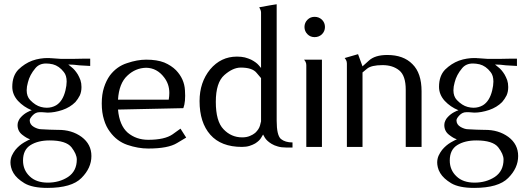

<svg xmlns="http://www.w3.org/2000/svg" viewBox="-20 -707 2528 924"><path d="M207 -427.7Q215.8 -427.7 218.8 -427.7Q220.7 -426.8 228.5 -426.8Q243.2 -425.8 271.5 -423.8Q276.4 -423.8 294.9 -423.8Q314.5 -423.8 337.9 -423.8Q365.2 -423.8 389.6 -424.8Q414.1 -424.8 414.1 -424.8Q414.1 -413.1 414.1 -389.6Q400.4 -390.6 361.3 -392.6Q347.7 -394.5 335 -395.5Q321.3 -396.5 308.6 -396.5Q308.6 -396.5 324.2 -383.8Q339.8 -372.1 354.5 -348.6Q361.3 -336.9 367.2 -321.3Q372.1 -306.6 372.1 -288.1Q372.1 -265.6 364.3 -248Q355.5 -230.5 342.8 -215.8Q317.4 -190.4 280.3 -177.7Q242.2 -165 209 -165Q202.1 -165 196.3 -166Q189.5 -166 182.6 -167Q178.7 -167 169.9 -167Q151.4 -167 136.7 -151.4Q123 -136.7 123 -127.9Q123 -107.4 143.6 -95.7Q163.1 -85 178.7 -85Q192.4 -84 218.8 -83Q244.1 -82 257.8 -82Q325.2 -83 373 -47.9Q419.9 -12.7 419.9 43.9Q419.9 101.6 372.1 149.4Q325.2 197.3 208 197.3Q135.7 197.3 97.7 174.8Q60.5 152.3 44.9 126Q36.1 111.3 33.2 97.7Q30.3 85 30.3 75.2Q30.3 57.6 37.1 42Q43.9 27.3 53.7 14.6Q72.3 -7.8 95.7 -21.5Q118.2 -34.2 124 -36.1Q124 -36.1 124 -37.1Q109.4 -41 86.9 -58.6Q64.5 -76.2 64.5 -105.5Q64.5 -116.2 69.3 -126Q73.2 -135.7 81.1 -143.6Q94.7 -158.2 111.3 -167Q127.9 -175.8 131.8 -175.8Q131.8 -176.8 131.8 -176.8Q93.8 -192.4 66.4 -221.7Q39.1 -252 39.1 -289.1Q39.1 -341.8 68.4 -372.1Q98.6 -401.4 134.8 -415Q154.3 -421.9 172.9 -424.8Q192.4 -427.7 207 -427.7ZM234.4 -397.5Q216.8 -401.4 202.1 -401.4Q168.9 -401.4 150.4 -378.9Q123 -346.7 114.3 -310.5Q108.4 -290 108.4 -272.5Q108.4 -243.2 125 -225.6Q150.4 -199.2 176.8 -192.4Q191.4 -188.5 205.1 -188.5Q229.5 -188.5 250 -200.2Q282.2 -219.7 294.9 -271.5Q300.8 -295.9 300.8 -314.5Q300.8 -343.8 287.1 -360.4Q264.6 -389.6 234.4 -397.5ZM218.8 -31.2Q163.1 -31.2 127 -8.8Q90.8 13.7 90.8 65.4Q90.8 111.3 123 141.6Q154.3 171.9 210 171.9Q265.6 171.9 307.6 144.5Q349.6 116.2 349.6 60.5Q349.6 35.2 324.2 2Q297.9 -31.2 218.8 -31.2Z M693.4 -34.2Q635.7 -34.2 594.7 -68.4Q554.7 -103.5 547.9 -179.7Q652.3 -182.6 862.3 -186.5Q874 -216.8 870.1 -272.5Q867.2 -327.1 827.1 -369.1Q804.7 -391.6 770.5 -406.2Q735.4 -419.9 683.6 -419.9Q640.6 -419.9 591.8 -403.3Q542 -387.7 508.8 -343.8Q491.2 -319.3 480.5 -286.1Q469.7 -252.9 469.7 -209Q469.7 -165 480.5 -130.9Q490.2 -97.7 508.8 -73.2Q542 -27.3 592.8 -9.8Q644.5 7.8 693.4 7.8Q789.1 7.8 832 -18.6Q876 -44.9 876 -44.9Q866.2 -59.6 848.6 -87.9Q848.6 -87.9 810.5 -60.5Q772.5 -34.2 693.4 -34.2ZM683.6 -380.9Q735.4 -379.9 769.5 -335Q794.9 -302.7 794.9 -259.8Q794.9 -244.1 792 -227.5Q771.5 -227.5 730.5 -227.5Q684.6 -227.5 547.9 -227.5Q552.7 -305.7 592.8 -342.8Q631.8 -379.9 683.6 -380.9Z M1311.5 -126Q1311.5 -240.2 1311.5 -582Q1311.5 -582 1311.5 -583Q1311.5 -609.4 1311.5 -686.5Q1290 -683.6 1227.5 -671.9Q1230.5 -667 1233.4 -660.2Q1236.3 -653.3 1236.3 -646.5Q1236.3 -557.6 1236.3 -379.9Q1236.3 -379.9 1224.6 -393.6Q1212.9 -407.2 1188.5 -419.9Q1175.8 -425.8 1158.2 -430.7Q1141.6 -434.6 1120.1 -434.6Q1043 -434.6 991.2 -373Q940.4 -310.5 940.4 -220.7Q940.4 -117.2 992.2 -58.6Q1043.9 0 1144.5 0Q1165 0 1180.7 -4.9Q1196.3 -9.8 1208 -16.6Q1229.5 -30.3 1237.3 -44.9Q1246.1 -59.6 1246.1 -59.6Q1246.1 -59.6 1254.9 -43.9Q1264.6 -28.3 1287.1 -14.6Q1299.8 -6.8 1317.4 -2Q1334 2.9 1356.4 2.9Q1357.4 2.9 1361.3 2.9Q1368.2 2.9 1387.7 2.9Q1387.7 -2.9 1387.7 -21.5Q1352.5 -21.5 1332 -38.1Q1311.5 -55.7 1311.5 -126ZM1236.3 -123Q1236.3 -123 1231.4 -103.5Q1226.6 -85 1208 -67.4Q1197.3 -58.6 1182.6 -52.7Q1167 -45.9 1145.5 -45.9Q1092.8 -45.9 1055.7 -85Q1018.6 -123 1018.6 -216.8Q1018.6 -309.6 1059.6 -345.7Q1100.6 -381.8 1138.7 -381.8Q1194.3 -381.8 1214.8 -356.4Q1236.3 -331.1 1236.3 -331.1Q1236.3 -261.7 1236.3 -123Z M1494.1 -528.3Q1514.6 -528.3 1529.3 -542Q1543.9 -556.6 1543.9 -577.1Q1543.9 -597.7 1529.3 -612.3Q1514.6 -626 1494.1 -626Q1473.6 -626 1460 -612.3Q1445.3 -597.7 1445.3 -577.1Q1445.3 -556.6 1460 -542Q1473.6 -528.3 1494.1 -528.3ZM1454.1 -393.6Q1454.1 -295.9 1454.1 0Q1459 0 1473.6 0Q1487.3 0 1529.3 0Q1529.3 -105.5 1529.3 -419.9Q1507.8 -419.9 1443.4 -419.9Q1451.2 -411.1 1453.1 -402.3Q1454.1 -393.6 1454.1 -393.6Z M1649.4 -401.4Q1649.4 -300.8 1649.4 0Q1668.9 0 1724.6 0Q1724.6 -89.8 1724.6 -358.4Q1724.6 -358.4 1746.1 -376Q1766.6 -393.6 1821.3 -393.6Q1870.1 -393.6 1901.4 -368.2Q1932.6 -342.8 1932.6 -275.4Q1932.6 -183.6 1932.6 0Q1937.5 0 1952.1 0Q1965.8 0 2008.8 0Q2008.8 -67.4 2008.8 -267.6Q2008.8 -355.5 1964.8 -398.4Q1921.9 -442.4 1843.8 -442.4Q1784.2 -442.4 1754.9 -415Q1724.6 -387.7 1724.6 -387.7Q1717.8 -407.2 1703.1 -446.3Q1686.5 -441.4 1638.7 -427.7Q1646.5 -418.9 1648.4 -410.2Q1649.4 -401.4 1649.4 -401.4Z M2260.7 -427.7Q2269.5 -427.7 2272.5 -427.7Q2274.4 -426.8 2282.2 -426.8Q2296.9 -425.8 2325.2 -423.8Q2330.1 -423.8 2348.6 -423.8Q2368.2 -423.8 2391.6 -423.8Q2418.9 -423.8 2443.4 -424.8Q2467.8 -424.8 2467.8 -424.8Q2467.8 -413.1 2467.8 -389.6Q2454.1 -390.6 2415 -392.6Q2401.4 -394.5 2388.7 -395.5Q2375 -396.5 2362.3 -396.5Q2362.3 -396.5 2377.9 -383.8Q2393.6 -372.1 2408.2 -348.6Q2415 -336.9 2420.9 -321.3Q2425.8 -306.6 2425.8 -288.1Q2425.8 -265.6 2418 -248Q2409.2 -230.5 2396.5 -215.8Q2371.1 -190.4 2334 -177.7Q2295.9 -165 2262.7 -165Q2255.9 -165 2250 -166Q2243.2 -166 2236.3 -167Q2232.4 -167 2223.6 -167Q2205.1 -167 2190.4 -151.4Q2176.8 -136.7 2176.8 -127.9Q2176.8 -107.4 2197.3 -95.7Q2216.8 -85 2232.4 -85Q2246.1 -84 2272.5 -83Q2297.9 -82 2311.5 -82Q2378.9 -83 2426.8 -47.9Q2473.6 -12.7 2473.6 43.9Q2473.6 101.6 2425.8 149.4Q2378.9 197.3 2261.7 197.3Q2189.5 197.3 2151.4 174.8Q2114.3 152.3 2098.6 126Q2089.8 111.3 2086.9 97.7Q2084 85 2084 75.2Q2084 57.6 2090.8 42Q2097.7 27.3 2107.4 14.6Q2126 -7.8 2149.4 -21.5Q2171.9 -34.2 2177.7 -36.1Q2177.7 -36.1 2177.7 -37.1Q2163.1 -41 2140.6 -58.6Q2118.2 -76.2 2118.2 -105.5Q2118.2 -116.2 2123 -126Q2127 -135.7 2134.8 -143.6Q2148.4 -158.2 2165 -167Q2181.6 -175.8 2185.5 -175.8Q2185.5 -176.8 2185.5 -176.8Q2147.5 -192.4 2120.1 -221.7Q2092.8 -252 2092.8 -289.1Q2092.8 -341.8 2122.1 -372.1Q2152.3 -401.4 2188.5 -415Q2208 -421.9 2226.6 -424.8Q2246.1 -427.7 2260.7 -427.7ZM2288.1 -397.5Q2270.5 -401.4 2255.9 -401.4Q2222.7 -401.4 2204.1 -378.9Q2176.8 -346.7 2168 -310.5Q2162.1 -290 2162.1 -272.5Q2162.1 -243.2 2178.7 -225.6Q2204.1 -199.2 2230.5 -192.4Q2245.1 -188.5 2258.8 -188.5Q2283.2 -188.5 2303.7 -200.2Q2335.9 -219.7 2348.6 -271.5Q2354.5 -295.9 2354.5 -314.5Q2354.5 -343.8 2340.8 -360.4Q2318.4 -389.6 2288.1 -397.5ZM2272.5 -31.2Q2216.8 -31.2 2180.7 -8.8Q2144.5 13.7 2144.5 65.4Q2144.5 111.3 2176.8 141.6Q2208 171.9 2263.7 171.9Q2319.3 171.9 2361.3 144.5Q2403.3 116.2 2403.3 60.5Q2403.3 35.2 2377.9 2Q2351.6 -31.2 2272.5 -31.2Z"/></svg>

Font: BSRU BANSOMDEJ
Style: Regular
Weight: 400
Designer: Wisit Potiwat
Version: Version 1.000;PS 002.000;hotconv 1.0.70;makeotf.lib2.5.58329